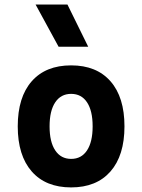

<svg xmlns="http://www.w3.org/2000/svg" viewBox="-20 -815 626 845"><path d="M293 9.8Q181.2 9.8 119.6 -60.5Q58.1 -130.9 58.1 -258.8Q58.1 -387.2 119.6 -457.3Q181.2 -527.3 293 -527.3Q404.8 -527.3 466.3 -457.3Q527.8 -387.2 527.8 -258.8Q527.8 -130.9 466.3 -60.5Q404.8 9.8 293 9.8ZM293.2 -115.7Q338.4 -115.7 363 -153.1Q387.7 -190.5 387.7 -258.9Q387.7 -327.6 363 -364.7Q338.4 -401.9 293 -401.9Q248 -401.9 223.1 -364.7Q198.2 -327.5 198.2 -258.8Q198.2 -190.4 223.1 -153.1Q248 -115.7 293.2 -115.7ZM237.8 -609.4 136.7 -794.9H276.9L368.2 -609.4Z"/></svg>

Font: Cascadia Mono PL
Style: Regular
Weight: 400
Monospace: yes
Designer: Aaron Bell
Foundry: Saja Typeworks
Version: Version 2102.003